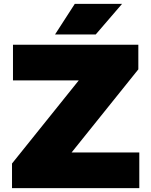

<svg xmlns="http://www.w3.org/2000/svg" viewBox="-20 -971 781 991"><path d="M42 0V-127L386.5 -556H47V-740H694V-613L349.5 -184H699V0ZM264 -793 366 -951H610L474 -793Z"/></svg>

Font: Encode Sans Expanded Black
Style: Regular
Weight: 900
Width: 7
Designer: Multiple Designers
Foundry: Impallari Type
Version: Version 3.000; ttfautohint (v1.8.3) -l 8 -r 50 -G 200 -x 14 